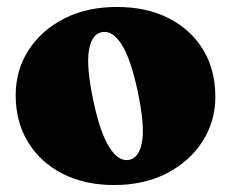

<svg xmlns="http://www.w3.org/2000/svg" viewBox="-20 -517 664 551"><path d="M315.5 -497Q400.5 -497 464 -464.8Q527.5 -432.5 562.8 -374.5Q598 -316.5 598 -239.5Q598 -168.5 561 -111Q524 -53.5 458.8 -19.8Q393.5 14 307.5 14Q222.5 14 159 -18.8Q95.5 -51.5 60.2 -109.5Q25 -167.5 25 -243.5Q25 -316 62 -373.2Q99 -430.5 164.2 -463.8Q229.5 -497 315.5 -497ZM352 -58.5Q380.5 -65.5 388 -112Q395.5 -158.5 375 -255.5Q355.5 -348 328.8 -389.8Q302 -431.5 271 -424.5Q242.5 -418 235 -371.2Q227.5 -324.5 248 -227.5Q267.5 -135 294.5 -93.2Q321.5 -51.5 352 -58.5Z"/></svg>

Font: Fraunces 9pt S000 Black
Style: Regular
Weight: 900
Version: Version 1.000; ttfautohint (v1.8.3)